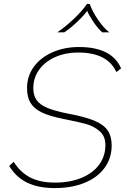

<svg xmlns="http://www.w3.org/2000/svg" viewBox="-20 -950 648 980"><path d="M27 -103 50 -124Q85 -69 135.5 -43.5Q186 -18 261 -18Q337 -18 395.5 -42Q454 -66 486 -109.5Q518 -153 518 -210Q518 -255 488.5 -280.5Q459 -306 419.5 -317Q380 -328 303 -343Q233 -357 193.5 -376Q154 -395 136 -424.5Q118 -454 118 -500Q118 -562 153 -609.5Q188 -657 248.5 -683.5Q309 -710 383 -710Q551 -710 598 -601L574 -582Q529 -682 378 -682Q315 -682 262.5 -659Q210 -636 180 -594.5Q150 -553 150 -500Q150 -463 167 -439Q184 -415 222.5 -399Q261 -383 328 -370Q413 -354 460.5 -334.5Q508 -315 529 -285Q550 -255 550 -208Q550 -143 514 -93.5Q478 -44 412 -17Q346 10 259 10Q176 10 119 -17.5Q62 -45 27 -103ZM424 -930H438Q451 -892 480.5 -849Q510 -806 538 -785H502Q479 -805 456 -839.5Q433 -874 425 -895Q413 -876 376 -840.5Q339 -805 308 -785H272Q309 -809 354 -851Q399 -893 424 -930Z"/></svg>

Font: KoHo ExtraLight
Style: Italic
Weight: 275
Italic angle: -10°
Version: Version 1.000; ttfautohint (v1.6)